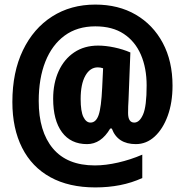

<svg xmlns="http://www.w3.org/2000/svg" viewBox="-20 -743 807 838"><path d="M733 -369Q733 -295 712 -237.5Q691 -180 655 -147Q619 -114 573 -114Q493 -114 468 -182H461Q421 -114 360 -114Q289 -114 250.5 -166Q212 -218 212 -312Q212 -380 236 -432.5Q260 -485 304 -514.5Q348 -544 408 -544Q441 -544 479 -536Q517 -528 549 -514L541 -308Q540 -294 539.5 -279Q539 -264 539 -250Q539 -208 566 -208Q589 -208 604.5 -243.5Q620 -279 620 -370Q620 -446 595 -504Q570 -562 520.5 -595Q471 -628 396 -628Q317 -628 262 -587.5Q207 -547 178 -474Q149 -401 149 -302Q149 -169 211 -95Q273 -21 394 -21Q441 -21 495.5 -33.5Q550 -46 601 -68V34Q555 55 504 65Q453 75 396 75Q281 75 200 30.5Q119 -14 76.5 -98Q34 -182 34 -298Q34 -428 80 -523.5Q126 -619 207.5 -671Q289 -723 396 -723Q497 -723 572.5 -679Q648 -635 690.5 -555.5Q733 -476 733 -369ZM332 -311Q332 -257 344 -232.5Q356 -208 375 -208Q399 -208 410.5 -241Q422 -274 426 -361L430 -445Q418 -449 407 -449Q373 -449 352.5 -412.5Q332 -376 332 -311Z"/></svg>

Font: Noto Sans Lao UI ExtCond Blk
Style: Regular
Weight: 900
Width: 2
Designer: Monotype Design Team
Foundry: Monotype Imaging Inc.
Version: Version 2.000; ttfautohint (v1.8.4.7-5d5b)